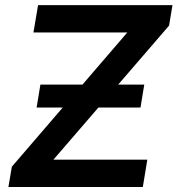

<svg xmlns="http://www.w3.org/2000/svg" viewBox="-20 -748 710 768"><path d="M13.7 0 27.3 -81.1 489.3 -618.2H113.8L132.3 -727.5H669.9L656.2 -645.5L193.8 -109.4H569.3L551.3 0ZM126.5 -317.9 141.6 -409.7H557.1L542 -317.9Z"/></svg>

Font: Inter SemiBold
Style: Italic
Weight: 600
Italic angle: -9.3988°
Designer: Rasmus Andersson
Foundry: rsms
Version: Version 4.001;git-66647c0bb